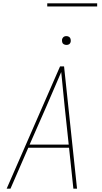

<svg xmlns="http://www.w3.org/2000/svg" viewBox="-20 -1134 616 1154"><path d="M20 0H43L150 -246H395L421 0H443L365 -735H341ZM158 -265 257 -490Q280 -543 302.5 -595.5Q325 -648 348 -701Q353 -648 358.5 -595.5Q364 -543 369 -490L393 -265ZM379 -864Q385 -864 391 -866Q397 -868 400.5 -873Q404 -878 405 -884Q406 -892 404 -900Q402 -908 395 -912.5Q388 -917 379 -917Q373 -917 367.5 -915Q362 -913 358 -907.5Q354 -902 353 -897Q352 -888 354 -880Q356 -872 363.5 -868Q371 -864 379 -864ZM264 -1095H564V-1114H264Z"/></svg>

Font: Iosevka Sparkle Thin Oblique
Style: Regular
Weight: 100
Italic angle: -9°
Designer: Belleve Invis
Foundry: Belleve Invis
Version: Version 4.5.0; ttfautohint (v1.8.3)